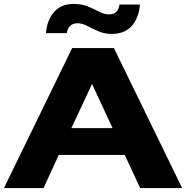

<svg xmlns="http://www.w3.org/2000/svg" viewBox="-22 -954 944 974"><path d="M-2 0 344 -710H556L902 0H689L611 -168H276L199 0ZM340 -304H549L445 -528ZM545 -782Q508 -782 477 -795.5Q446 -809 420.5 -822.5Q395 -836 373 -836Q345 -836 332 -821Q319 -806 317 -786H211Q217 -854 253 -894Q289 -934 351 -934Q393 -934 424.5 -921Q456 -908 481.5 -894.5Q507 -881 530 -881Q578 -881 584 -931H688Q682 -862 646 -822Q610 -782 545 -782Z"/></svg>

Font: Special Gothic Extended Bold
Style: Regular
Weight: 700
Width: 7
Designer: Alistair McCready
Foundry: Monolith
Version: Version 1.000; ttfautohint (v1.8.4.7-5d5b)